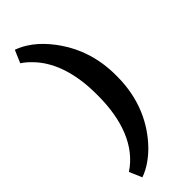

<svg xmlns="http://www.w3.org/2000/svg" viewBox="-323 -822 1076 1076"><g transform="rotate(-45 215.5 -283.5)"><path d="M45 147 77 222C131 203 178 168 216 130C311 33 377 -102 377 -278V-289C377 -424 337 -534 278 -620C230 -690 166 -757 77 -789L45 -714C66 -701 87 -682 109 -658C187 -572 225 -444 225 -290V-277C225 -88 169 66 45 147Z"/></g></svg>

Font: Asimov
Style: XWid
Weight: 500
Designer: Google
Version: Version 2.000980; 2014